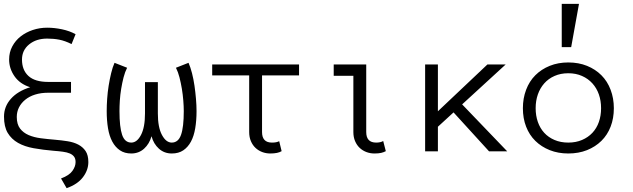

<svg xmlns="http://www.w3.org/2000/svg" viewBox="-20 -793 3315 1006"><path d="M138.2 -335.9Q84 -353 55.9 -393.6Q27.8 -434.1 27.8 -481Q27.8 -519 44.4 -550Q61 -581.1 88.6 -602.5Q116.2 -624 152.1 -636Q188 -647.9 227.1 -647.9Q265.1 -647.9 305.2 -639.4Q345.2 -630.9 376 -613.8L355 -562Q320.8 -579.1 291 -585Q261.2 -590.8 227.1 -590.8Q169.9 -590.8 132.6 -560.3Q95.2 -529.8 95.2 -481Q95.2 -425.8 129.2 -394.8Q163.1 -363.8 231.9 -363.8H352.1V-307.1H231.9Q194.8 -307.1 164.3 -297.6Q133.8 -288.1 112.3 -270.5Q90.8 -252.9 79.3 -230Q67.9 -207 67.9 -180.2Q67.9 -142.1 85 -119.6Q102.1 -97.2 130.1 -85.2Q158.2 -73.2 194.1 -68.6Q230 -64 267.1 -61Q301.8 -58.1 334 -53Q366.2 -47.9 390.1 -35.4Q414.1 -22.9 428.5 -1.5Q442.9 20 442.9 56.2Q442.9 98.1 414.6 135.5Q386.2 172.9 329.1 192.9L299.8 142.1Q342.8 126 359.4 102.5Q376 79.1 376 56.2Q376 38.1 367.9 27.6Q359.9 17.1 345.5 11Q331.1 4.9 309.6 2Q288.1 -1 261.2 -2.9Q204.1 -7.8 156.5 -16.4Q108.9 -24.9 74.5 -44.4Q40 -64 20.5 -96.4Q1 -128.9 1 -182.1Q1 -234.9 37.1 -275.4Q73.2 -315.9 138.2 -335.9Z M773.9 -79.1Q762.7 -39.1 734.9 -13.9Q707 11.2 668 11.2Q632.8 11.2 608.4 -5.4Q584 -22 568.4 -51Q552.7 -80.1 545.9 -121.1Q539.1 -162.1 539.1 -210.9Q539.1 -241.2 541.5 -275.6Q543.9 -310.1 549.3 -344Q554.7 -377.9 562.3 -409.4Q569.8 -440.9 580.1 -463.9L646 -438Q634.8 -416 627.4 -387.5Q620.1 -358.9 615 -327.9Q609.9 -296.9 607.9 -266.4Q606 -235.8 606 -210.9Q606 -127 619.9 -86.4Q633.8 -45.9 668 -45.9Q697.8 -45.9 718.8 -85.9Q739.7 -126 739.7 -198.2V-362.8H807.1V-198.2Q807.1 -126 828.6 -85.9Q850.1 -45.9 879.9 -45.9Q914.1 -45.9 928.5 -86.4Q942.9 -127 942.9 -210.9Q942.9 -235.8 940.4 -266.4Q938 -296.9 932.9 -327.9Q927.7 -358.9 920.4 -387.5Q913.1 -416 901.9 -438L967.8 -463.9Q978 -440.9 986.1 -409.4Q994.1 -377.9 999 -344Q1003.9 -310.1 1006.8 -275.6Q1009.8 -241.2 1009.8 -210.9Q1009.8 -162.1 1002.9 -121.1Q996.1 -80.1 980.5 -51Q964.8 -22 940.4 -5.4Q916 11.2 879.9 11.2Q840.8 11.2 812.7 -13.9Q784.7 -39.1 773.9 -79.1Z M1285.6 -397.9H1091.8V-455.1H1546.9V-397.9H1353V-101.1Q1353 -45.9 1404.8 -45.9Q1418.9 -45.9 1427.5 -47.9Q1436 -49.8 1442.9 -53.2L1455.6 -1Q1436 11.2 1396 11.2Q1374 11.2 1354 3.7Q1334 -3.9 1318.8 -18.1Q1303.7 -32.2 1294.7 -53.2Q1285.6 -74.2 1285.6 -101.1Z M2001.5 -1Q1990.7 4.9 1976.8 8.1Q1962.9 11.2 1941.9 11.2Q1919.9 11.2 1899.9 3.7Q1879.9 -3.9 1864.7 -18.1Q1849.6 -32.2 1840.6 -53.2Q1831.5 -74.2 1831.5 -101.1V-396H1728.5V-455.1H1898.9V-101.1Q1898.9 -45.9 1950.7 -45.9Q1974.6 -45.9 1987.8 -54.2Z M2637.7 0H2542.5L2356.4 -204.1L2274.4 -128.9V0H2207.5V-455.1H2274.4V-210L2533.7 -455.1H2629.4L2401.4 -246.1Z M3196.3 -226.1Q3196.3 -172.9 3179.4 -129.4Q3162.6 -85.9 3131.1 -54.9Q3099.6 -23.9 3055.7 -6.3Q3011.7 11.2 2957.5 11.2Q2904.3 11.2 2860.4 -6.3Q2816.4 -23.9 2784.9 -54.9Q2753.4 -85.9 2736.6 -129.4Q2719.7 -172.9 2719.7 -226.1Q2719.7 -277.8 2736.6 -322.5Q2753.4 -367.2 2784.9 -398.7Q2816.4 -430.2 2860.4 -448Q2904.3 -465.8 2957.5 -465.8Q3011.7 -465.8 3055.7 -448Q3099.6 -430.2 3131.1 -398.7Q3162.6 -367.2 3179.4 -322.5Q3196.3 -277.8 3196.3 -226.1ZM3129.4 -226.1Q3129.4 -265.1 3117.9 -298.1Q3106.4 -331.1 3084 -356Q3061.5 -380.9 3029.5 -395Q2997.6 -409.2 2957.5 -409.2Q2917.5 -409.2 2885.5 -395Q2853.5 -380.9 2831.5 -356Q2809.6 -331.1 2798.1 -298.1Q2786.6 -265.1 2786.6 -226.1Q2786.6 -187 2798.1 -154.1Q2809.6 -121.1 2831.5 -97.2Q2853.5 -73.2 2885.5 -59.6Q2917.5 -45.9 2957.5 -45.9Q2997.6 -45.9 3029.5 -59.6Q3061.5 -73.2 3084 -97.2Q3106.4 -121.1 3117.9 -154.1Q3129.4 -187 3129.4 -226.1ZM3013.7 -772.9 2972.7 -545.9H2923.3V-772.9Z"/></svg>

Font: Anonymous Pro
Style: Regular
Weight: 400
Monospace: yes
Designer: Mark Simonson
Version: Version 1.002